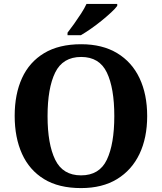

<svg xmlns="http://www.w3.org/2000/svg" viewBox="-20 -951 827 981"><path d="M394.1 10Q280 10 205 -36Q130 -82 92.5 -165Q55 -248 55 -359Q55 -470 92.5 -552Q130 -634 205.6 -679.5Q281.1 -725 394.7 -725Q503 -725 578.5 -679.5Q654 -634 693 -551.5Q732 -469 732 -358Q732 -247 692.7 -164.5Q653.4 -82 578.1 -36Q502.8 10 394.1 10ZM394.1 -55Q488 -55 526 -135.1Q564 -215.2 564 -358Q564 -501 525.9 -580.5Q487.8 -660 394.8 -660Q301 -660 262 -580.5Q223 -501 223 -357.5Q223 -215 262 -135Q301 -55 394.1 -55ZM325 -784Q340 -803 358.5 -829Q377 -855 394.5 -882Q412 -909 422 -931H579V-921Q570 -908 548.5 -888Q527 -868 500 -846Q473 -824 445 -804.5Q417 -785 393 -771H325Z"/></svg>

Font: Noto Serif Vithkuqi
Style: Regular
Weight: 400
Version: Version 1.005